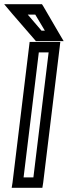

<svg xmlns="http://www.w3.org/2000/svg" viewBox="-37 -875 325 920"><path d="M170 0 249 -649 252 -674H227H130H105L102 -649L23 0L19 25H44H141H166L170 0ZM123 -25H76L149 -624H196L123 -25ZM245 -717 171 -844 164 -855H151H42H-17L19 -812L129 -685L135 -678H146H220H268L245 -717ZM178 -728H162L96 -805H132L178 -728Z"/></svg>

Font: Gamestation Display Outline
Style: Italic
Weight: 400
Designer: Jonas Hecksher
Foundry: Jonas Hecksher, Playtypeª, e-types AS
Version: Version 1.003